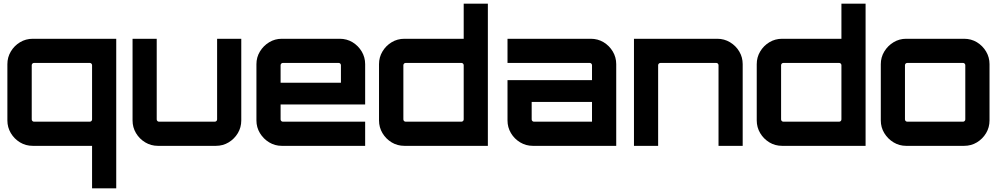

<svg xmlns="http://www.w3.org/2000/svg" viewBox="-20 -790 5432 1040"><path d="M478.7 230V0H157.9Q119.4 0 88.4 -18.8Q57.3 -37.7 38.6 -69Q20 -100.4 20 -137.5V-442.5Q20 -479.9 38.6 -511Q57.1 -542.2 88.3 -561.1Q119.4 -580 157.9 -580H609.6V230ZM164.1 -130.9H466.6Q471.5 -130.9 475.1 -134.5Q478.7 -138.1 478.7 -143.1V-436.9Q478.7 -441.9 475.1 -445.5Q471.5 -449.1 466.6 -449.1H164.1Q159.1 -449.1 155.5 -445.5Q151.9 -441.9 151.9 -436.9V-143.1Q151.9 -138.1 155.5 -134.5Q159.1 -130.9 164.1 -130.9Z M835.5 0Q797.9 0 766.5 -18.9Q735.1 -37.8 716.6 -69Q698 -100.1 698 -137.5V-580H828.9V-143.1Q828.9 -138.1 832.5 -134.5Q836.1 -130.9 841.1 -130.9H1143.6Q1148.5 -130.9 1152.3 -134.5Q1156 -138.1 1156 -143.1V-580H1286.9V-137.5Q1286.9 -100.1 1268.4 -69Q1249.8 -37.8 1218.7 -18.9Q1187.6 0 1149.1 0H835.5Z M1506.5 0Q1469.1 0 1438 -18.9Q1406.8 -37.8 1387.9 -69Q1369 -100.1 1369 -137.5V-442.5Q1369 -479.9 1387.9 -511Q1406.8 -542.2 1438 -561.1Q1469.1 -580 1506.5 -580H1820.1Q1858.5 -580 1889.6 -561.2Q1920.6 -542.3 1939.3 -511Q1957.9 -479.6 1957.9 -442.5V-224.2H1499.9V-143.1Q1499.9 -138.1 1503.5 -134.5Q1507.1 -130.9 1512.1 -130.9H1957.9V0H1506.5ZM1499.9 -342H1826.7V-436.9Q1826.7 -441.9 1823.1 -445.5Q1819.5 -449.1 1814.6 -449.1H1512.1Q1507.1 -449.1 1503.5 -445.5Q1499.9 -441.9 1499.9 -436.9Z M2170.9 0Q2132.4 0 2101.4 -18.8Q2070.3 -37.7 2051.6 -69Q2033 -100.4 2033 -137.5V-442.5Q2033 -479.9 2051.6 -511Q2070.1 -542.2 2101.3 -561.1Q2132.4 -580 2170.9 -580H2491.7V-770H2622.6V0H2170.9ZM2177.1 -130.9H2479.6Q2484.5 -130.9 2488.1 -134.5Q2491.7 -138.1 2491.7 -143.1V-436.9Q2491.7 -441.9 2488.1 -445.5Q2484.5 -449.1 2479.6 -449.1H2177.1Q2172.1 -449.1 2168.5 -445.5Q2164.9 -441.9 2164.9 -436.9V-143.1Q2164.9 -138.1 2168.5 -134.5Q2172.1 -130.9 2177.1 -130.9Z M2866.5 0Q2828.9 0 2797.5 -18.9Q2766.1 -37.8 2747.6 -69Q2729 -100.1 2729 -137.5V-355.8H3186.7V-436.9Q3186.7 -441.9 3183.1 -445.5Q3179.5 -449.1 3174.6 -449.1H2729V-580H3180.1Q3218.5 -580 3249.6 -561.2Q3280.6 -542.3 3299.3 -511Q3317.9 -479.6 3317.9 -442.5V0ZM2872.1 -130.9H3186.7V-238H2859.9V-143.1Q2859.9 -138.1 2863.5 -134.5Q2867.1 -130.9 2872.1 -130.9Z M3414 0V-580H3865.4Q3903 -580 3934.4 -561.1Q3965.8 -542.2 3984.4 -511Q4002.9 -479.9 4002.9 -442.5V0H3872V-436.9Q3872 -441.9 3868.4 -445.5Q3864.8 -449.1 3859.9 -449.1H3557.4Q3552.4 -449.1 3548.7 -445.5Q3544.9 -441.9 3544.9 -436.9V0Z M4216.9 0Q4178.4 0 4147.4 -18.8Q4116.3 -37.7 4097.6 -69Q4079 -100.4 4079 -137.5V-442.5Q4079 -479.9 4097.6 -511Q4116.1 -542.2 4147.3 -561.1Q4178.4 -580 4216.9 -580H4537.7V-770H4668.6V0H4216.9ZM4223.1 -130.9H4525.6Q4530.5 -130.9 4534.1 -134.5Q4537.7 -138.1 4537.7 -143.1V-436.9Q4537.7 -441.9 4534.1 -445.5Q4530.5 -449.1 4525.6 -449.1H4223.1Q4218.1 -449.1 4214.5 -445.5Q4210.9 -441.9 4210.9 -436.9V-143.1Q4210.9 -138.1 4214.5 -134.5Q4218.1 -130.9 4223.1 -130.9Z M4888.5 0Q4851.1 0 4820 -18.9Q4788.8 -37.8 4769.9 -69Q4751 -100.1 4751 -137.5V-442.5Q4751 -479.9 4769.9 -511Q4788.8 -542.2 4820 -561.1Q4851.1 -580 4888.5 -580H5202.1Q5240.5 -580 5271.6 -561.2Q5302.6 -542.3 5321.3 -511Q5339.9 -479.6 5339.9 -442.5V-137.5Q5339.9 -100.1 5321.4 -69Q5302.8 -37.8 5271.7 -18.9Q5240.6 0 5202.1 0H4888.5ZM4894.1 -130.9H5196.6Q5201.5 -130.9 5205.1 -134.5Q5208.7 -138.1 5208.7 -143.1V-436.9Q5208.7 -441.9 5205.1 -445.5Q5201.5 -449.1 5196.6 -449.1H4894.1Q4889.1 -449.1 4885.5 -445.5Q4881.9 -441.9 4881.9 -436.9V-143.1Q4881.9 -138.1 4885.5 -134.5Q4889.1 -130.9 4894.1 -130.9Z"/></svg>

Font: Orbitron
Style: Regular
Weight: 400
Designer: Matt McInerney
Foundry: The League of Moveable Type
Version: Version 2.001